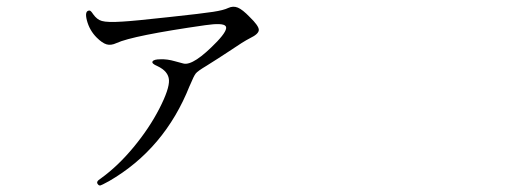

<svg xmlns="http://www.w3.org/2000/svg" viewBox="-20 -520 1540 577"><path d="M303.7 26.4Q306.6 25.4 307.6 24.4Q474.6 -72.3 549.8 -261.7L550.8 -263.7Q562.5 -292 568.4 -299.3Q574.2 -306.6 600.6 -322.3Q639.6 -346.7 668.9 -366.2Q711.9 -395.5 731.4 -405.3Q757.8 -418 757.8 -430.2Q757.8 -442.4 730.5 -468.8Q709 -491.2 694.8 -497.1Q680.7 -502.9 666 -496.1Q652.3 -489.3 620.1 -484.4Q588.9 -479.5 489.3 -468.8Q382.8 -457 347.7 -455.1Q302.7 -452.1 286.1 -457Q271.5 -460.9 259.8 -477.5Q252.9 -488.3 249 -488.3Q233.4 -488.3 241.2 -458.5Q249 -428.7 270.5 -407.2Q287.1 -390.6 300.3 -386.7Q313.5 -382.8 330.1 -390.6Q378.9 -413.1 596.7 -444.3Q650.4 -452.1 658.2 -441.4Q666 -430.7 632.8 -395.5Q561.5 -321.3 531.2 -329.1Q525.4 -331.1 505.9 -335.9Q482.4 -342.8 461.9 -341.8Q442.4 -341.8 438.5 -335.4Q434.6 -329.1 453.1 -321.3Q486.3 -305.7 487.8 -279.3Q489.3 -252.9 459 -193.8Q428.7 -134.8 381.8 -78.1Q335 -21.5 285.2 14.6Q274.4 21.5 272.5 25.9Q270.5 30.3 275.4 35.2Q278.3 38.1 282.2 37.1Q286.1 36.1 303.7 26.4Z"/></svg>

Font: Bpmf GenWan Min R
Style: R
Weight: 400
Foundry: But Ko
Version: Version 1.320